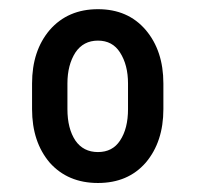

<svg xmlns="http://www.w3.org/2000/svg" viewBox="-20 -742 436 424"><path d="M50.8 -557.6Q50.8 -629.9 89.8 -675.8Q129.9 -721.7 196.3 -721.7Q262.7 -721.7 301.8 -675.8Q340.8 -629.9 340.8 -557.6Q340.8 -539.1 340.8 -501Q340.8 -428.7 301.8 -382.8Q262.7 -337.9 196.3 -337.9Q129.9 -337.9 89.8 -382.8Q50.8 -428.7 50.8 -501Q50.8 -520.5 50.8 -557.6ZM128.9 -501Q128.9 -458 146.5 -431.6Q164.1 -406.2 196.3 -406.2Q228.5 -406.2 245.1 -431.6Q262.7 -458 262.7 -501Q262.7 -520.5 262.7 -557.6Q262.7 -598.6 245.1 -626Q228.5 -652.3 196.3 -652.3Q164.1 -652.3 146.5 -626Q128.9 -598.6 128.9 -557.6Q128.9 -539.1 128.9 -501Z"/></svg>

Font: Noto Sans Hebrew DECATHLON 
Style: Bold
Weight: 400
Designer: Monotype Design Team
Version: Version 2.000;GOOG;noto-fonts:20170220:a8a215d2e889